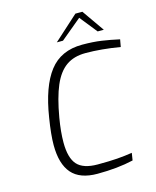

<svg xmlns="http://www.w3.org/2000/svg" viewBox="-134 -1015 907 1113"><g transform="rotate(-15 319.5 -459.0)"><path d="M108 -220Q108 -283 124 -381Q152 -561 221 -650.5Q290 -740 418 -740Q484 -740 534.5 -732.5Q585 -725 639 -713L631 -669Q519 -688 424 -688Q354 -688 307.5 -655Q261 -622 231 -552Q201 -482 181 -366Q167 -284 167 -220Q167 -127 203.5 -86.5Q240 -46 326 -46Q397 -46 443.5 -49.5Q490 -53 534 -60L527 -16Q432 6 311 6Q206 6 157 -50.5Q108 -107 108 -220ZM427 -924H469L562 -791H525L442 -895L317 -791H280Z"/></g></svg>

Font: Exo Light
Style: Italic
Weight: 300
Italic angle: -9°
Designer: Natanael Gama
Foundry: Natanael Gama
Version: Version 1.500; ttfautohint (v1.6)